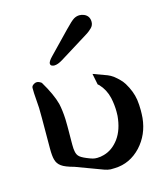

<svg xmlns="http://www.w3.org/2000/svg" viewBox="-110 -787 750 890"><g transform="rotate(-15 265.5 -342.0)"><path d="M151.4 -32.7Q107.9 -44.4 91.8 -56.6Q73.7 -69.3 68.4 -90.8Q63.5 -107.9 63.5 -144L64 -288.6Q64 -325.2 63.5 -338.9Q62 -368.2 60.1 -388.2Q58.1 -408.2 58.1 -436.5Q58.1 -447.3 73.2 -454.6Q78.1 -457 84 -457Q93.8 -457 106 -447.8Q146 -380.9 158.7 -332.5Q166 -299.8 168 -256.8Q168.5 -240.7 168.5 -223.6V-206.5Q168 -179.7 168 -146V-133.3Q168 -113.8 170.4 -102.5Q173.3 -84 185.5 -74.2Q197.8 -64 232.4 -51.3Q244.1 -46.9 253.4 -45.9Q258.8 -45.4 264.2 -45.4Q280.3 -45.4 296.9 -50.3Q339.4 -62 369.6 -103Q399.4 -144 405.3 -209.5Q405.8 -218.8 405.8 -229Q405.8 -262.2 398.4 -296.4Q388.7 -338.4 360.8 -368.2Q359.9 -369.6 354 -374L343.3 -427.2L409.7 -402.8Q422.9 -397.5 436 -388.2Q466.8 -363.8 480.5 -341.8Q506.3 -299.3 512.7 -257.8Q516.1 -233.4 516.1 -206.5Q516.1 -188.5 514.6 -169.9Q506.8 -91.8 456.5 -37.1Q403.8 19 331.5 21.5Q324.2 22 310.5 22Q295.9 21 281.2 15.6ZM223.6 -525.4Q199.7 -510.7 183.6 -510.7Q178.7 -510.7 177.2 -511.7Q164.6 -513.2 164.6 -524.4Q164.6 -534.7 184.1 -554.7L240.7 -613.3Q252.4 -625 283.4 -657.5Q314.5 -689.9 327.6 -697.8Q340.8 -705.6 355 -705.6Q365.7 -705.6 376.5 -701.2Q401.9 -690.4 401.9 -661.6Q401.9 -645 389.9 -633.3Q377.9 -621.6 367.2 -614.7Z"/></g></svg>

Font: Caudex
Style: Bold
Weight: 700
Version: Version 1.01